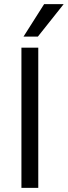

<svg xmlns="http://www.w3.org/2000/svg" viewBox="-20 -903 326 923"><path d="M162 -727H93L192 -883H286ZM164 0H83V-674H164Z"/></svg>

Font: Hind Madurai
Style: Regular
Weight: 400
Designer: Jyotish Sonowal
Foundry: Indian Type Foundry
Version: Version 0.702;PS 1.0;hotconv 1.0.81;makeotf.lib2.5.63406